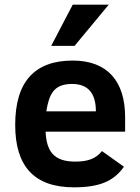

<svg xmlns="http://www.w3.org/2000/svg" viewBox="-20 -786 598 821"><path d="M291 -527C127 -527 45 -435.3 45 -252C45 -77.5 124 15 296 15C405 15 466.2 -10.8 510 -73L416 -140C390.1 -107.9 356.7 -95 302 -95C213.1 -95 178.9 -135.6 175 -223H515V-285C515 -437.4 440.6 -527 291 -527ZM390 -310H178C190 -382.1 208.9 -427 288 -427C356 -427 390 -388 390 -310ZM299 -590 445 -766H291L199 -590Z"/></svg>

Font: Fog Sans
Style: Bold
Weight: 700
Foundry: Intel Corporation
Version: Version 1.00